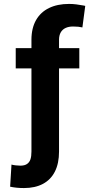

<svg xmlns="http://www.w3.org/2000/svg" viewBox="-20 -759 486 978"><path d="M384 -410.7H280.7V13.1Q280.7 72.9 259.8 114.6Q238.9 156.2 198.8 177.6Q158.7 198.9 102.2 198.9Q83.2 198.9 66.5 197.3Q49.8 195.8 31.6 192L38.5 79.3Q46.7 81.8 60.4 83.3Q74.1 84.8 83.9 84.8Q105.1 84.8 117.5 76.4Q129.9 68 135.1 52.6Q140.2 37.1 140.2 13.1V-410.7H60.1V-513.8H140.2V-557.4Q140.4 -615.8 163.6 -656.6Q186.8 -697.3 229.7 -718.1Q272.5 -739 331.6 -739Q350.6 -739 368.7 -736.7Q386.8 -734.5 407.9 -730.5Q410.3 -729.7 414.2 -728.9L399.7 -619.3Q389.4 -621.5 378.8 -622.8Q368.2 -624 352.2 -624Q330 -624 314 -616.5Q298.1 -609.1 289.5 -594.2Q280.9 -579.2 280.7 -557.4V-513.8H384Z"/></svg>

Font: Pretendard Variable
Style: Regular
Weight: 400
Designer: Base glyphs from Inter by Rasmus Andersson; Hangul glyphs from Noto Sans CJK(Source Han Sans) by Jang Soo-young and Kang
Foundry: Kil Hyung-jin
Version: Version 1.100;FEAKit 1.0